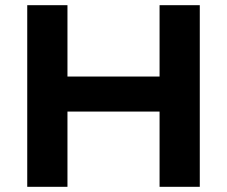

<svg xmlns="http://www.w3.org/2000/svg" viewBox="-20 -720 875 740"><path d="M85 -700H240V-425H595V-700H750V0H595V-290H240V0H85Z"/></svg>

Font: Copperplate Sans CC
Style: Bold
Weight: 700
Designer: indestructible type*
Foundry: Cowboy Collective
Version: Version 1.000